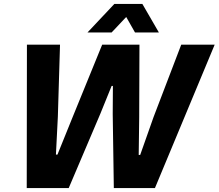

<svg xmlns="http://www.w3.org/2000/svg" viewBox="-20 -956 1111 976"><path d="M115.9 0 116.9 -729H285.1L274.1 -362.9L264.3 -170.1H272.1L346.3 -353.6L499.4 -729H688.9L687.6 -358.6L685.1 -168.4H692.6L760.6 -361L901.3 -729H1071.3L767.6 0H558.6L553 -375.9L553.9 -519.1H547.4L490.6 -379.1L329.3 0ZM424.7 -790.9 561.4 -936.1H703.6L787.7 -790.9H666.3L621.6 -869.7L547.3 -790.9Z"/></svg>

Font: Mona Sans
Style: Italic
Weight: 200
Italic angle: -11.6951°
Designer: Deni Anggara
Foundry: GitHub
Version: Version 2.000